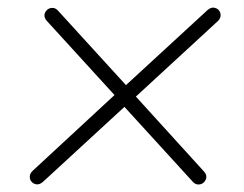

<svg xmlns="http://www.w3.org/2000/svg" viewBox="-20 -535 640 503"><path d="M93 -59Q84 -51 76 -52Q68 -53 63 -58.5Q58 -64 58 -72Q58 -80 65 -87L280 -286L102 -481Q97 -487 96.5 -493Q96 -499 99.5 -504.5Q103 -510 108.5 -512.5Q114 -515 120.5 -514Q127 -513 133 -506L310 -312L523 -508Q532 -516 540 -515Q548 -514 553 -508.5Q558 -503 558 -495Q558 -487 551 -480L336 -282L515 -85Q520 -79 520.5 -73Q521 -67 517.5 -61.5Q514 -56 508.5 -53.5Q503 -51 496.5 -52Q490 -53 484 -60L306 -255Z"/></svg>

Font: Nunito ExtraLight ExtraLight
Style: Italic
Weight: 250
Italic angle: -9°
Version: Version 3.602